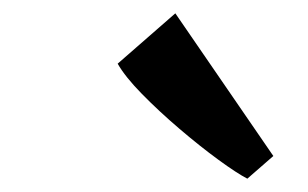

<svg xmlns="http://www.w3.org/2000/svg" viewBox="-20 -896 462 288"><path d="M351 -628Q335.5 -636 307.8 -656.2Q280 -676.5 249.2 -702.8Q218.5 -729 193 -755Q167.5 -781 156.5 -800.5L243 -876L390 -662Z"/></svg>

Font: Merriweather 24pt SemiCondensed
Style: Bold Italic
Weight: 700
Width: 4
Italic angle: -7.8°
Designer: Eben Sorkin
Foundry: Eben Sorkin
Version: Version 2.101